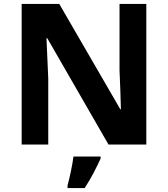

<svg xmlns="http://www.w3.org/2000/svg" viewBox="-20 -734 853 975"><path d="M723 0H531L220 -540H216Q218 -489 220.5 -438Q223 -387 225 -336V0H90V-714H281L591 -179H594Q593 -229 591 -278Q589 -327 587 -376V-714H723ZM491 71Q476 104 456 142.5Q436 181 410 221H323V208Q331 179 340 136Q349 93 353 61H491Z"/></svg>

Font: Noto Sans Bengali
Style: Bold
Weight: 700
Designer: Jelle Bosma - Monotype Design Team
Foundry: Monotype Imaging Inc.
Version: Version 2.003; ttfautohint (v1.8.4.7-5d5b)